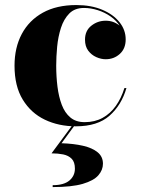

<svg xmlns="http://www.w3.org/2000/svg" viewBox="-20 -490 564 760"><path d="M280.5 10Q212.5 10 157.5 -16.2Q102.5 -42.5 70 -95.8Q37.5 -149 37.5 -230Q37.5 -301.5 66.2 -355.5Q95 -409.5 149.5 -439.8Q204 -470 282 -470Q340.5 -470 384.5 -451.5Q428.5 -433 453 -402.2Q477.5 -371.5 477.5 -334Q477.5 -297.5 454.2 -276.5Q431 -255.5 398.5 -255.5Q380 -255.5 361 -264Q342 -272.5 329.2 -289.5Q316.5 -306.5 316.5 -333Q316.5 -368.5 341.5 -388.2Q366.5 -408 398.5 -408Q429.5 -408 453 -388.8Q476.5 -369.5 476.5 -334H470Q470 -362.5 455.5 -385.5Q441 -408.5 417.8 -424.8Q394.5 -441 366.8 -449.8Q339 -458.5 312.5 -458.5Q276 -458.5 254.2 -436.5Q232.5 -414.5 221.2 -379.5Q210 -344.5 206.2 -305Q202.5 -265.5 202.5 -230Q202.5 -187 207.5 -147Q212.5 -107 224.5 -75.2Q236.5 -43.5 258.5 -25Q280.5 -6.5 315 -6.5Q355.5 -6.5 386.2 -23.5Q417 -40.5 438.5 -70.8Q460 -101 472.5 -141.5H480.5Q461 -74 413.5 -32Q366 10 280.5 10ZM188.5 250.5V243Q233 243 254.8 224.5Q276.5 206 276.5 177.5Q276.5 151.5 263.8 138.5Q251 125.5 230 121.2Q209 117 184 117L269.5 1.5H279L223.5 77Q271.5 78.5 308.5 87Q345.5 95.5 366.5 112.8Q387.5 130 387.5 158Q387.5 183 369.2 204Q351 225 307.5 237.8Q264 250.5 188.5 250.5Z"/></svg>

Font: Bodoni Moda 28pt
Style: Bold
Weight: 700
Designer: Owen Earl
Foundry: indestructible type
Version: Version 2.005